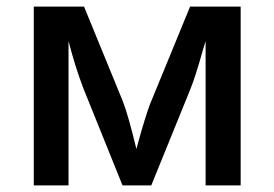

<svg xmlns="http://www.w3.org/2000/svg" viewBox="-20 -560 829 580"><path d="M707 -540V0H601.1V-436L592.3 -406.7Q570.3 -328.1 555.2 -291L437 0H350.1L231.9 -293Q207.5 -356.4 187 -436V0H82V-540H233.9L351.1 -253.9Q366.7 -214.4 392.1 -109.9L398.4 -133.3Q418.5 -206.1 433.1 -245.1L554.2 -540Z"/></svg>

Font: OpenSans-Semibold
Style: Regular
Weight: 600
Foundry: Ascender Corporation
Version: Version 1.10